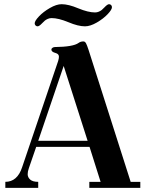

<svg xmlns="http://www.w3.org/2000/svg" viewBox="-20 -912 713 932"><path d="M148.4 -798.8Q148.4 -810.5 169.2 -832.5Q189.9 -854.5 221.9 -873Q253.9 -891.6 279.3 -891.6Q312.5 -891.6 359.9 -871.6Q408.2 -851.6 441.4 -851.6Q451.2 -851.6 460 -855.5Q468.8 -859.4 474.1 -863.8Q479.5 -868.2 487.3 -876.5Q501.5 -891.6 509.3 -891.6Q515.1 -891.6 519.3 -887.5Q523.4 -883.3 523.4 -877Q523.4 -865.2 502.7 -843.3Q481.9 -821.3 450 -802.7Q418 -784.2 392.6 -784.2Q359.4 -784.2 312 -804.2Q263.7 -824.2 230.5 -824.2Q220.7 -824.2 211.9 -820.3Q203.1 -816.4 197.8 -812Q192.4 -807.6 184.6 -799.3Q170.4 -784.2 162.6 -784.2Q156.7 -784.2 152.6 -788.3Q148.4 -792.5 148.4 -798.8ZM5.9 0V-29.3Q64 -29.3 87.4 -100.1L262.2 -615.7Q266.1 -628.4 266.1 -636.7Q266.1 -650.4 249.5 -654.8Q229.5 -660.2 229.5 -670.9Q229.5 -676.8 235.1 -680.2Q240.7 -683.6 246.1 -683.6Q335.4 -684.6 361.3 -703.6Q371.1 -710.9 384.8 -710.9Q392.6 -710.9 397.5 -701.9Q402.3 -692.9 409.7 -670.4L614.3 -29.3H661.1V0H413.6V-29.3H468.3L414.6 -199.2H155.8L120.1 -95.7Q114.3 -79.6 114.3 -66.4Q114.3 -51.3 126.5 -40.3Q138.7 -29.3 165.5 -29.3V0ZM165.5 -228.5H405.3L289.1 -591.8Z"/></svg>

Font: Monomachus
Style: Medium
Weight: 500
Designer: Alexey Kryukov
Version: Version 1.0